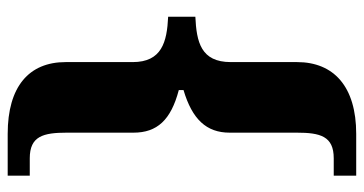

<svg xmlns="http://www.w3.org/2000/svg" viewBox="-238 -562 924 487"><g transform="rotate(-90 223.5 -318.0)"><path d="M22 124H128C248 124 310 67 310 -26V-194C310 -270 361 -281 425 -284V-353C361 -356 310 -369 310 -443V-613C310 -706 248 -760 128 -760H22V-704H66C122 -704 131 -670 131 -610V-441C131 -381 163 -346 239 -326V-314C165 -292 131 -256 131 -197V-27C131 33 122 67 66 67H22Z"/></g></svg>

Font: Noto Serif Gurmukhi ExtraBold
Style: Regular
Weight: 800
Designer: Vaibhav Singh and the Monotype Design Team
Foundry: Monotype Imaging Inc.
Version: Version 2.004